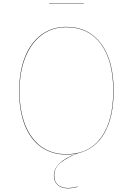

<svg xmlns="http://www.w3.org/2000/svg" viewBox="-20 -837 727 1051"><path d="M439 -815H249V-817H439ZM277 124Q277 157 297 174.5Q317 192 352 192Q376 192 405 184V186Q376 194 352 194Q316 194 295.5 175.5Q275 157 275 124Q275 51 398 4Q370 9 343 9Q264 9 205.5 -32Q147 -73 116 -151.5Q85 -230 85 -338Q85 -446 117 -525.5Q149 -605 207.5 -647.5Q266 -690 343 -690Q464 -690 533 -598Q602 -506 602 -340Q602 -197 551.5 -108.5Q501 -20 406 2Q351 23 314 52Q277 81 277 124ZM343 7Q467 7 533.5 -84Q600 -175 600 -340Q600 -505 532 -596.5Q464 -688 343 -688Q266 -688 208.5 -645.5Q151 -603 119 -524Q87 -445 87 -338Q87 -231 118 -153Q149 -75 206.5 -34Q264 7 343 7Z"/></svg>

Font: FiraGO Two
Style: Regular
Weight: 100
Designer: bBox Type
Foundry: bBox Type GmbH
Version: Version 1.001